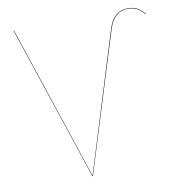

<svg xmlns="http://www.w3.org/2000/svg" viewBox="-78 -761 770 832"><g transform="rotate(-10 306.5 -345.0)"><path d="M35 -680H37L263 -2L453 -616Q476 -690 539 -690Q563 -690 580 -680.5Q597 -671 613 -652L612 -650Q596 -669 579 -678.5Q562 -688 539 -688Q478 -688 455 -615L264 0H262Z"/></g></svg>

Font: FiraGO Two
Style: Regular
Weight: 100
Designer: bBox Type
Foundry: bBox Type GmbH
Version: Version 1.001